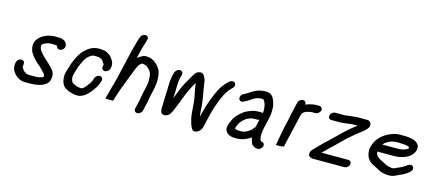

<svg xmlns="http://www.w3.org/2000/svg" viewBox="-58 -1317 4402 1954"><g transform="rotate(15 2143.0 -340.0)"><path d="M441.8 -415C443.1 -415 444.4 -414.7 445.6 -414L446.3 -413C450 -399.6 453.4 -389.5 467.3 -384.5C491 -375.9 515 -392.3 525.3 -410.5C534 -425.9 531 -438.4 527.9 -450C518.3 -485.5 482.7 -501 429.7 -501H410.7C364.3 -501 326.6 -491.7 292.7 -475C250.4 -452.7 200.6 -410.3 204.8 -350C205.3 -324.7 212.5 -300.5 222.9 -281C246.3 -240.8 280 -207.7 314.9 -177C343.4 -155.4 363.7 -130.9 386.5 -106C393.8 -98.5 396.2 -90.2 395.8 -77L394.2 -70C391.9 -68.7 389.6 -67.7 387.5 -67L372.5 -63C360.6 -59.7 350.9 -56 337.9 -56C331.1 -55.3 324 -54.7 316.5 -54H243.5C221.9 -54 205.7 -65.9 194.1 -74C183.1 -81.2 176.8 -92.5 170 -104C166.9 -109 161.8 -116 163.2 -122C166.5 -147.1 169.6 -163.8 156.3 -176.5C132.2 -199.3 85.8 -172.7 81.9 -138C82 -131.5 81.3 -122.7 79.6 -115C76.7 -89.7 84.5 -67.4 95.5 -50C107.9 -31.9 117.7 -16.4 135.9 -4C156.4 12.9 187.2 28 224.5 28H278.5C285.9 28 293.6 27.7 301.8 27C329.4 27 351.6 21.3 374.1 17C413.4 7.7 458.3 -14.6 471.7 -55C485 -93.1 479.9 -121.1 471 -143C459.5 -169.4 435.7 -187.1 417 -208C399.9 -227.2 376.6 -244.4 356.7 -263L334.3 -287C327.1 -293.7 320.5 -301 314.3 -309C301.5 -325.8 282.9 -350.3 290 -381C300.2 -402.3 327.7 -406.9 347.8 -415C358.4 -418.3 378.1 -419 391.7 -419H410.7C423 -419 431.3 -417.5 441.8 -415Z M1031.6 -332 1033 -338C1045.5 -392 1018.6 -421.8 996.9 -450C985.4 -465 965.9 -473.3 949.7 -484C932.6 -493.7 896.5 -497 868.7 -497C799.8 -497 756.9 -465.9 716.3 -426C676.8 -385 648.3 -326 626.7 -263L616.9 -229C609.7 -209.4 603.6 -188.7 598.6 -167C595.6 -154.3 594.6 -141.3 595.6 -128C595.7 -94.5 604.9 -62.7 619.5 -41C632.3 -22 653.6 -11.4 676.6 -0.5C695.2 8.3 719.8 14 743.6 19L761.2 21C780.5 22.6 796.5 20.7 812.5 15C850.4 0.6 876.6 -24.1 902.7 -55L919.8 -77L931.7 -94C936.6 -100.7 941.1 -107.3 945.3 -114C954.3 -132.6 967.4 -153.5 973.1 -178L976.4 -188C979 -199.3 977.5 -209.2 971.7 -217.5C953.3 -244.2 905.1 -225.5 895.1 -191L891.8 -181C889.5 -171.3 884 -159.6 880.3 -153L873.6 -141L867.2 -131L854.3 -114C846.7 -102.6 837 -90.6 827.8 -81.5C819.9 -73.5 808.7 -61 796.1 -61C793.3 -60.3 790.6 -60.3 788.1 -61C756.7 -61 728.4 -72.1 710.4 -84C705 -86.6 695.3 -91 693.2 -96C683.9 -112.3 674.3 -140 680.8 -168C682.6 -176 684.9 -184.3 687.6 -193C696.6 -222.8 704.9 -256.1 717.3 -283L729.8 -311C741.1 -335.4 753.9 -359.5 771 -377C792 -397.8 812.3 -415 848.8 -415C864.3 -415 876.6 -412.1 890.9 -411C899.2 -411 903.8 -406.4 909 -403C926.2 -396.8 929.7 -388.3 939.9 -372C948.4 -360.9 955 -355 951 -338L949.6 -332C944.5 -309.5 958.7 -291 981.2 -291C1003.7 -291 1026.5 -309.5 1031.6 -332Z M1405.8 -129C1403.6 -119.7 1402.3 -111 1401.8 -103L1378.9 -4C1373.8 18.2 1388.9 37 1411 37C1433 37 1455.8 18.2 1460.9 -4L1480.8 -90C1484.7 -102 1484.7 -115.8 1487.8 -129C1490.8 -142 1495.8 -172.4 1498.9 -186L1514.9 -255C1516.6 -262.3 1517.7 -270.3 1518.4 -279C1521.7 -301.2 1524.1 -319.6 1523.3 -339C1522.5 -378.9 1519.1 -424.8 1501.1 -451C1494.3 -463.5 1485.2 -477.4 1475.4 -487C1452.1 -511.9 1424.5 -535.4 1380.4 -543L1364.8 -545C1333.2 -551.3 1296 -531.2 1273.7 -514C1269.4 -510 1265.2 -506.3 1261.1 -503L1272.4 -552C1279.8 -584 1288 -612.3 1296.2 -642C1302.9 -665.5 1308.1 -676.2 1312.9 -697L1316.7 -709C1320.6 -720.3 1319.8 -730.3 1314.1 -739C1296.7 -765.6 1247.3 -750.4 1237.1 -715L1233.3 -703C1226.4 -681 1222.2 -671.6 1215.1 -646C1206.8 -616.3 1197.8 -583.9 1190.2 -551L1122.1 -256C1110.9 -207.3 1093.1 -156.4 1082.9 -112C1081 -106.7 1078.8 -98.7 1076.3 -88C1073.2 -77.3 1070.7 -68 1068.9 -60L1060.1 -22H1142.1L1146.5 -41C1147.5 -45.7 1149.7 -52 1152.9 -60C1172.3 -125.4 1197.3 -190.3 1221.4 -253C1242.1 -303.7 1259.3 -352.1 1277.4 -396C1282.7 -411.6 1292.5 -423.7 1299.1 -438C1303.9 -444.5 1323 -464 1334.1 -464C1339.3 -463.3 1344.4 -462.3 1349.4 -461C1352.8 -461 1356.5 -460 1360.7 -458C1372.4 -455.3 1377.1 -452.7 1385 -446C1397.6 -436.8 1408.8 -426.9 1416.6 -414L1426.9 -398C1428.8 -394.7 1430.5 -390.7 1432.1 -386C1440 -349.1 1444.1 -303.8 1432.4 -253L1416.9 -186C1413.7 -171.8 1409.1 -143.2 1405.8 -129Z M1642.8 -181 1640.1 -152C1638.7 -127 1642.4 -113.2 1639.5 -89C1637.9 -63.8 1639.1 -44.1 1650.5 -28C1661.3 -17.3 1674.4 -13.2 1689.6 -15.5C1744.4 -23.9 1756.2 -79.7 1779 -130C1800.2 -179.1 1815.5 -226.2 1837.6 -280C1852.8 -316.2 1865.8 -338.5 1880 -368C1886 -378.8 1897.2 -397.4 1906.6 -414C1910.2 -391.3 1911.4 -375.6 1916.3 -352C1927.5 -295 1940.7 -239 1942.6 -176C1945.8 -145.2 1947.7 -114.5 1950.4 -84C1953.6 -56.6 1958.6 -47.5 1963.8 -25C1967.8 -4.7 1973 10.4 1981.5 28C1989.7 44.3 2000.1 67.7 2024.4 65.5C2062.3 62.1 2089.4 32.7 2098.2 -5L2124.5 -119C2141.8 -194.1 2170.5 -277.5 2197.8 -337C2219 -387.3 2239.9 -419.9 2272.4 -452L2282.4 -461C2301.8 -479 2304 -505.1 2290.8 -519C2276.4 -534.1 2249.1 -529.2 2231.7 -514L2221.4 -504C2194.3 -478.2 2174.4 -455.4 2154.2 -421L2139.7 -393C2127.9 -371.2 2113.2 -334.7 2102.3 -309C2083.8 -265 2055.5 -175.6 2042.5 -119L2036.7 -94C2030.3 -126.6 2029.4 -164 2027.2 -200C2021.4 -264.9 2008.9 -323.2 1998.7 -384L1994.7 -410C1993.6 -420 1992.1 -432 1990 -446C1985.1 -474.7 1978.7 -487.2 1967.1 -507C1954.6 -528.3 1936.7 -535.7 1913.1 -529C1894.1 -524.3 1879.3 -513.7 1868.7 -497C1852.5 -472.3 1851 -466.4 1832.4 -435C1811.3 -399.8 1805.2 -389.6 1787.7 -354C1766.6 -313.5 1745.1 -250.9 1726.6 -206C1727.3 -221.2 1727.3 -237.3 1728 -251C1731 -278 1728.3 -286.5 1730 -316C1731.1 -352.1 1731.8 -388.8 1740.6 -427C1743.2 -438.3 1745.5 -444.2 1748.6 -453C1760.4 -487 1725.7 -514 1690.6 -490C1670.1 -475.9 1665.5 -456.9 1658.6 -427C1648.3 -382.5 1647.1 -342.3 1645.5 -301C1644.2 -272.1 1647.8 -263.9 1644.4 -240C1642.8 -221.8 1642.5 -196.1 1642.8 -181Z M2427.4 -357C2454.4 -369.1 2472.7 -381.4 2496.9 -398C2520.7 -415.6 2548.8 -429.3 2583 -433H2609C2622.6 -428.1 2628.6 -415.1 2633.8 -402C2637.8 -389.4 2643 -380.4 2644.5 -366C2646.8 -343.4 2651.3 -321.7 2644.9 -294C2640.2 -296.7 2634.8 -298 2628.8 -298H2600.8C2583.8 -298 2558.7 -295.1 2544.4 -292C2524.3 -287 2509.9 -278.4 2490.6 -271C2475.9 -265 2462.1 -257.3 2449.3 -248L2422.2 -226C2385.9 -194.4 2361.3 -162.5 2341.9 -108C2329.4 -74.9 2325.4 -57 2332.1 -35C2341.3 -0.9 2378.5 23 2429.7 23C2439.5 23.7 2449.5 24 2459.5 24C2483.6 22.7 2507 18.7 2527.2 12C2555.1 1.1 2581.2 -9.9 2603.5 -28C2604.3 -8.1 2611.3 4.8 2615.9 22C2625.8 49.9 2647.4 65.5 2684.6 71C2716.8 72.9 2752.5 31.5 2733.8 3C2726.5 -8.1 2717.6 -9.6 2703.8 -12L2701 -13H2700C2695.9 -18.3 2693.9 -27.7 2691.6 -33C2686.4 -47.3 2686 -63.8 2686.2 -83L2688.3 -101C2689.9 -113.3 2689.2 -122 2692.4 -136L2721.5 -262C2731 -303.3 2731.1 -334.2 2730.5 -366C2730.5 -397.4 2721.1 -419.7 2713.5 -444C2701.3 -480 2677.7 -515 2622.9 -515C2601.8 -515 2585 -513.7 2565.7 -510C2502.2 -498.6 2458.4 -455.4 2406 -429C2354.3 -404.4 2373.1 -331.2 2427.4 -357ZM2630 -221 2610.4 -136C2604.1 -132 2599 -127 2594.9 -121L2587.4 -110C2585.4 -107.3 2582.8 -104.3 2579.3 -101C2551.6 -80.5 2520.2 -58 2477.4 -58C2468.7 -58 2460.5 -58.3 2452.6 -59C2437.5 -59 2421.6 -63 2415.4 -71L2413.6 -72C2413.1 -72.7 2413 -73.7 2413.3 -75L2414 -78C2414.3 -79.3 2415.1 -81.8 2416.2 -85.5C2432.8 -137 2456.2 -161.7 2491.4 -188C2502.2 -196.8 2524.2 -203.6 2535.3 -209L2546.2 -213C2553.9 -214.2 2573.8 -216 2581.9 -216H2609.9C2616.5 -216 2623.3 -217.7 2630 -221Z M2956.7 -488 2928.3 -365C2921.9 -337.6 2918 -312.1 2911.3 -283L2892.6 -202C2890.3 -192 2888 -180.7 2885.8 -168L2879.9 -134C2878.4 -124.7 2876.7 -115.7 2874.7 -107C2871.8 -94.5 2866.7 -59.5 2864.3 -49C2864.1 -45 2863.2 -39.8 2861.7 -33.5L2858.2 -18C2857.7 -16 2864.3 -15 2878 -15C2889.5 -15 2939.8 -16.4 2941.5 -24L3024 -381C3024.9 -382.3 3026.1 -384.7 3027.6 -388C3038.6 -409.4 3066.4 -423.5 3091.6 -427C3104.4 -430.3 3113.5 -433 3128 -433H3163C3184.6 -433 3208.4 -452 3213.4 -474C3218.5 -496 3203.5 -515 3181.9 -515H3146.9C3136.2 -515 3125.3 -514 3114.2 -512C3087.9 -505.3 3063.1 -499.8 3038.9 -489C3042.6 -510.4 3029.3 -529 3007.1 -529C2984.6 -529 2961.9 -510.5 2956.7 -488Z M3338 -407H3433C3441.6 -407 3451.1 -407.7 3461.4 -409C3493.2 -414.1 3529.1 -416.6 3561.2 -421H3610.2C3585.1 -400.6 3550 -374 3526.5 -353C3502.8 -330.6 3479.7 -312.4 3457.7 -289C3438.9 -270.2 3424.6 -257.3 3405.9 -238C3378.3 -209.8 3351.2 -188.6 3324.2 -161C3300.1 -136.5 3280.8 -118.1 3257.7 -94L3238.1 -74C3224.5 -58.9 3210.1 -46.2 3208.8 -21C3207.5 7 3227.8 22 3259.9 22H3589.9C3611.6 22 3635.3 3 3640.4 -19C3645.5 -40.9 3630.5 -60 3608.9 -60H3326.9C3363.4 -94.3 3395 -129.4 3432.4 -162C3449.2 -177.6 3467.3 -196.9 3484.2 -213C3502.8 -230.3 3519.6 -249.6 3539.6 -267C3563.7 -287.8 3588.5 -309.9 3615.6 -332C3649.6 -358.5 3689.8 -386.8 3716 -416C3751.1 -454 3730.8 -503 3692.1 -503H3596.1C3589.5 -503 3582.4 -502.7 3574.9 -502C3567.6 -502 3560.7 -501.3 3554.4 -500C3542.7 -498.1 3526.5 -497.1 3512.5 -496C3491.1 -494.4 3474.4 -489 3451.9 -489H3356.9C3335.3 -489 3311.5 -470 3306.4 -448C3301.4 -426 3316.3 -407 3338 -407Z M3901.3 -300 3905 -303C3917.7 -318.1 3924.5 -323.3 3938.6 -332C3968.3 -348.2 3995.6 -362 4037.6 -362H4065.6C4077.6 -362 4123.8 -359.1 4132.7 -358C4141 -357 4175.4 -348.4 4173.5 -340C4173.9 -338.7 4174.3 -337.7 4174.8 -337C4174.6 -336.3 4174.2 -335.7 4173.3 -335C4172 -329.3 4166.7 -325.4 4162.6 -323C4137.9 -310 4114.2 -303.1 4082.3 -300ZM4236.4 -175C4225.1 -175 4214.5 -171 4204.6 -163C4186.4 -148.2 4166.9 -135.2 4144.1 -126L4101.7 -107C4091.6 -102.5 4083.9 -97.6 4072.9 -95H4053.9C4040.9 -96.2 4038.1 -97.2 4027.9 -99L4012 -104C4007.7 -105.3 4002.7 -107 3997.2 -109C3981.5 -114.7 3955.8 -133.1 3938.1 -139C3923 -145.2 3910.3 -154.2 3898.9 -164C3882.1 -173.5 3874.6 -196.1 3872.3 -218H4042.3C4051 -218 4059.7 -218.3 4068.6 -219C4087.2 -219 4106.1 -222.8 4122.4 -227L4141.8 -233C4186.8 -244.5 4231.9 -275 4250.9 -320C4273.6 -376.1 4244.3 -404.8 4214.7 -423C4185.6 -438 4136.1 -444 4084.5 -444H4056.5C4031.7 -444 4004.7 -441.1 3985.2 -434C3968.8 -427.3 3947.9 -420.6 3932.3 -413C3865.7 -377.9 3810.7 -327.8 3789.3 -235C3787.8 -225.7 3787.5 -214.3 3788.4 -201C3789.6 -164.2 3800.4 -135.8 3819.3 -114C3842.8 -83.5 3876.8 -71.5 3914 -52L3933.5 -41C3944.3 -34.9 3958.8 -29.2 3971.8 -25L3986.8 -21C4016.6 -12.3 4067.3 -10.3 4099.3 -23C4129.1 -36.4 4159.5 -49.8 4188.8 -64C4206.3 -73 4225.8 -85.9 4240.6 -98C4252.5 -107.6 4264.2 -117.9 4267.9 -134C4273.1 -156.5 4258.9 -175 4236.4 -175Z"/></g></svg>

Font: HoneyBee
Style: BdIt
Weight: 700
Foundry: Cannot Into Space Fonts
Version: Version 0.89